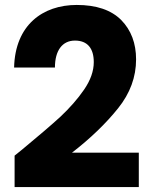

<svg xmlns="http://www.w3.org/2000/svg" viewBox="-20 -766 611 776"><path d="M37 -493H202C202 -562 232 -602 283 -602C334 -602 359 -570 359 -515C359 -479 346 -442 320 -404C294 -366 262 -330 225 -295C187 -260 135 -216 70 -162C70 -162 70 -162 70 -162C70 -162 70 -162 70 -162C70 -162 60 -154 39 -137V-10H541V-149H271C346 -207 408 -267 457 -328C506 -389 530 -455 530 -526C530 -591 510 -644 470 -685C429 -726 369 -746 290 -746C153 -746 41 -665 37 -493Z"/></svg>

Font: Poppins
Style: Bold
Weight: 700
Designer: Ninad Kale (Devanagari), Jonny Pinhorn (Latin)
Foundry: Indian Type Foundry
Version: 4.004